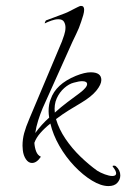

<svg xmlns="http://www.w3.org/2000/svg" viewBox="-20 -533 426 648"><path d="M346 95Q321 95 290.5 76.5Q260 58 231 27.5Q202 -3 180.5 -40.5Q159 -78 150 -116Q131 -101 116.5 -84.5Q102 -68 96 -51Q97 -35 102 -22Q107 -9 118 -4Q104 17 88 17Q76 17 67.5 4.5Q59 -8 57 -26Q57 -30 56.5 -33.5Q56 -37 56 -41Q56 -63 61.5 -83.5Q67 -104 79 -132L189 -393Q192 -401 196.5 -414.5Q201 -428 201 -440Q201 -451 196 -459.5Q191 -468 177 -468Q166 -468 153.5 -463.5Q141 -459 131 -454Q131 -456 132.5 -459.5Q134 -463 135 -464Q140 -466 160.5 -473.5Q181 -481 199 -488Q207 -491 215.5 -495.5Q224 -500 232 -504Q234 -505 242 -509Q250 -513 252 -513H254Q264 -513 264 -500Q264 -493 261 -482Q258 -471 254 -460Q247 -438 237 -418Q227 -398 225 -393L124 -168Q116 -149 109 -127Q102 -105 99 -84Q120 -113 146 -136Q145 -142 144.5 -147.5Q144 -153 144 -158Q144 -181 151 -198Q168 -249 236 -277Q266 -289 286 -289Q322 -289 322 -263Q322 -248 305.5 -227.5Q289 -207 254 -186Q235 -175 212.5 -161Q190 -147 169 -131Q179 -97 201 -64.5Q223 -32 251.5 -4.5Q280 23 308 43Q319 50 334 55.5Q349 61 359 61Q372 61 372 52Q372 44 361 30Q360 29 360 28Q360 26 364.5 26Q369 26 371 28Q386 41 386 59Q386 73 376 84Q366 95 346 95ZM165 -153Q186 -172 208 -188.5Q230 -205 249 -219Q274 -238 274 -249Q274 -259 257 -259Q247 -259 229 -254Q213 -250 197 -236Q181 -222 171.5 -201Q162 -180 165 -153Z"/></svg>

Font: Grey Qo
Style: Regular
Weight: 400
Designer: Robert E. Leuschke
Foundry: Robert E. Leuschke
Version: Version 2.010